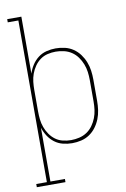

<svg xmlns="http://www.w3.org/2000/svg" viewBox="-102 -794 704 1069"><g transform="rotate(-10 250.0 -260.0)"><path d="M17 215V197H77V-717H17V-735H97V-413Q105 -438 119.5 -460.5Q134 -483 155 -499Q176 -515 202 -521.5Q228 -528 254 -528Q280 -528 305.5 -522Q331 -516 352.5 -501.5Q374 -487 389.5 -466Q405 -445 414.5 -421Q424 -397 427.5 -371.5Q431 -346 431 -320V-200Q431 -174 427.5 -148.5Q424 -123 414.5 -99Q405 -75 389.5 -54Q374 -33 352.5 -18.5Q331 -4 305.5 2Q280 8 254 8Q228 8 202 1.5Q176 -5 155 -21Q134 -37 119.5 -59.5Q105 -82 97 -107V197H179V215ZM251 -10Q274 -10 297.5 -15.5Q321 -21 340.5 -34Q360 -47 374 -66.5Q388 -86 396.5 -108Q405 -130 408 -153Q411 -176 411 -200V-320Q411 -344 408 -367Q405 -390 396.5 -412Q388 -434 374 -453.5Q360 -473 340.5 -486Q321 -499 297.5 -504.5Q274 -510 251 -510Q228 -510 205 -504.5Q182 -499 163.5 -485.5Q145 -472 131.5 -452.5Q118 -433 110 -411Q102 -389 99.5 -366Q97 -343 97 -320V-200Q97 -177 99.5 -154Q102 -131 110 -109Q118 -87 131.5 -67.5Q145 -48 163.5 -34.5Q182 -21 205 -15.5Q228 -10 251 -10Z"/></g></svg>

Font: Iosevka Curly Slab Thin
Style: Regular
Weight: 100
Monospace: yes
Designer: Belleve Invis
Foundry: Belleve Invis
Version: Version 22.1.2; ttfautohint (v1.8.4)